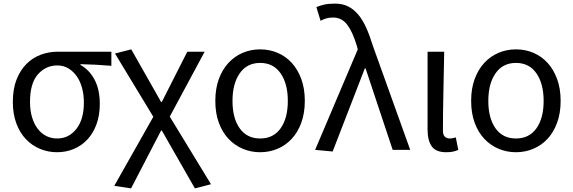

<svg xmlns="http://www.w3.org/2000/svg" viewBox="-20 -829 3172 1062"><path d="M295 13Q246 13 201.5 -5.5Q157 -24 123.5 -59Q90 -94 70.5 -146Q51 -198 51 -265Q51 -337 71.5 -389Q92 -441 126.5 -475.5Q161 -510 206 -526.5Q251 -543 299 -543H596V-465Q550 -469 510 -471Q470 -473 425 -474V-470Q476 -441 504 -386.5Q532 -332 532 -254Q532 -191 513.5 -141Q495 -91 463 -57Q431 -23 388 -5Q345 13 295 13ZM296 -63Q361 -63 402.5 -116Q444 -169 444 -262Q444 -303 434.5 -340Q425 -377 406 -405Q387 -433 359.5 -450Q332 -467 297 -467Q233 -467 189.5 -417.5Q146 -368 146 -265Q146 -219 157 -181.5Q168 -144 188 -117.5Q208 -91 235.5 -77Q263 -63 296 -63Z M612 199 828 -183 616 -533 706 -556 871 -265H875L1016 -543H1112L919 -184L1147 190L1058 213L875 -107H871L705 213Z M1419 13Q1368 13 1323 -6Q1278 -25 1244 -61Q1210 -97 1190.5 -150Q1171 -203 1171 -271Q1171 -339 1190.5 -392Q1210 -445 1244 -481.5Q1278 -518 1323 -537Q1368 -556 1419 -556Q1470 -556 1515 -537Q1560 -518 1593.5 -481.5Q1627 -445 1646.5 -392Q1666 -339 1666 -271Q1666 -203 1646.5 -150Q1627 -97 1593.5 -61Q1560 -25 1515 -6Q1470 13 1419 13ZM1419 -63Q1492 -63 1532 -119Q1572 -175 1572 -271Q1572 -366 1532 -423.5Q1492 -481 1419 -481Q1346 -481 1306 -423.5Q1266 -366 1266 -271Q1266 -175 1306 -119Q1346 -63 1419 -63Z M1723 0 1959 -556 1953 -578Q1930 -654 1900 -693Q1870 -732 1823 -732Q1800 -732 1784 -727Q1768 -722 1753 -714L1730 -790Q1750 -798 1773 -803.5Q1796 -809 1833 -809Q1874 -809 1904.5 -794Q1935 -779 1960 -750Q1985 -721 2005 -677Q2025 -633 2043 -574L2249 0H2152L2002 -451H1998L1820 9Z M2448 13Q2391 13 2368 -19.5Q2345 -52 2345 -113V-543H2437Q2435 -432 2432.5 -318.5Q2430 -205 2430 -106Q2430 -83 2440.5 -73Q2451 -63 2468 -63Q2483 -63 2501 -69L2515 0Q2502 6 2486.5 9.5Q2471 13 2448 13Z M2834 13Q2783 13 2738 -6Q2693 -25 2659 -61Q2625 -97 2605.5 -150Q2586 -203 2586 -271Q2586 -339 2605.5 -392Q2625 -445 2659 -481.5Q2693 -518 2738 -537Q2783 -556 2834 -556Q2885 -556 2930 -537Q2975 -518 3008.5 -481.5Q3042 -445 3061.5 -392Q3081 -339 3081 -271Q3081 -203 3061.5 -150Q3042 -97 3008.5 -61Q2975 -25 2930 -6Q2885 13 2834 13ZM2834 -63Q2907 -63 2947 -119Q2987 -175 2987 -271Q2987 -366 2947 -423.5Q2907 -481 2834 -481Q2761 -481 2721 -423.5Q2681 -366 2681 -271Q2681 -175 2721 -119Q2761 -63 2834 -63Z"/></svg>

Font: Kinto Sans
Style: Regular
Weight: 400
Designer: Authors: Ryoko NISHIZUKA  (kana & ideographs); Paul D. Hunt (Latin, Greek & Cyrillic); Wenlong ZHANG  (bopomofo); Sandol
Foundry: Adobe Systems Incorporated, ookami Inc.
Version: Version 0.001